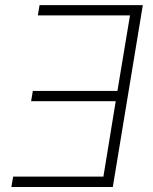

<svg xmlns="http://www.w3.org/2000/svg" viewBox="-20 -748 613 768"><path d="M551.3 -727.5 431.2 0H25.4L32.7 -41.5H393.6L442.9 -343.3H104.5L111.3 -384.3H449.7L500 -686.5H131.3L138.2 -727.5Z"/></svg>

Font: Inter Tight ExtraLight
Style: Italic
Weight: 250
Italic angle: -9.39999°
Designer: Rasmus Andersson
Foundry: rsms
Version: Version 3.004